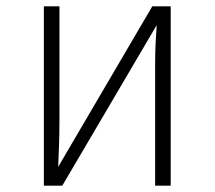

<svg xmlns="http://www.w3.org/2000/svg" viewBox="-20 -584 675 604"><path d="M517 -564H459L163 -59C165 -103 167 -153 167 -205V-564H118V0H176L473 -505C471 -476 468 -435 468 -382V0H517Z"/></svg>

Font: Glow Sans SC Normal Light
Style: Regular
Weight: 300
Designer: Ryoko NISHIZUKA (kana, bopomofo & ideographs); Paul D. Hunt (Latin, Greek & Cyrillic); Sandoll Communications, Soo-young
Version: Version 0.93